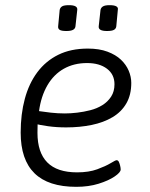

<svg xmlns="http://www.w3.org/2000/svg" viewBox="-20 -717 579 743"><path d="M275 6Q167 6 113.5 -46.5Q60 -99 60 -204Q60 -275 76 -334.5Q92 -394 124.5 -437.5Q157 -481 205.5 -505Q254 -529 320 -529Q364 -529 396 -517Q428 -505 448 -486Q468 -467 478 -443.5Q488 -420 488 -396Q488 -350 469 -317Q450 -284 415.5 -263.5Q381 -243 335 -233.5Q289 -224 236 -224Q199 -224 166.5 -228.5Q134 -233 111 -239L128 -261Q126 -248 125.5 -234Q125 -220 125 -203Q125 -127 163 -88.5Q201 -50 278 -50Q324 -50 356.5 -62Q389 -74 408 -85.5Q427 -97 431 -97Q437 -97 440 -90.5Q443 -84 445 -75.5Q447 -67 447 -61Q447 -50 423.5 -34Q400 -18 361.5 -6Q323 6 275 6ZM231 -278Q253 -278 278.5 -281Q304 -284 329.5 -290.5Q355 -297 376 -310Q397 -323 410 -343Q423 -363 423 -391Q423 -429 394 -451Q365 -473 317 -473Q266 -473 227 -451Q188 -429 163.5 -387Q139 -345 131 -287Q150 -284 177 -281Q204 -278 231 -278ZM394 -597Q377 -597 369 -601.5Q361 -606 362 -615L369 -679Q371 -688 379 -692.5Q387 -697 404 -697Q422 -697 430 -692.5Q438 -688 436 -679L430 -615Q429 -606 421 -601.5Q413 -597 394 -597ZM237 -597Q218 -597 211 -601.5Q204 -606 205 -615L211 -679Q213 -688 220.5 -692.5Q228 -697 247 -697Q264 -697 272 -692.5Q280 -688 279 -679L272 -615Q271 -606 262.5 -601.5Q254 -597 237 -597Z"/></svg>

Font: Asap Light
Style: Italic
Weight: 300
Italic angle: -6°
Designer: Pablo Cosgaya
Foundry: Omnibus-Type
Version: Version 3.001